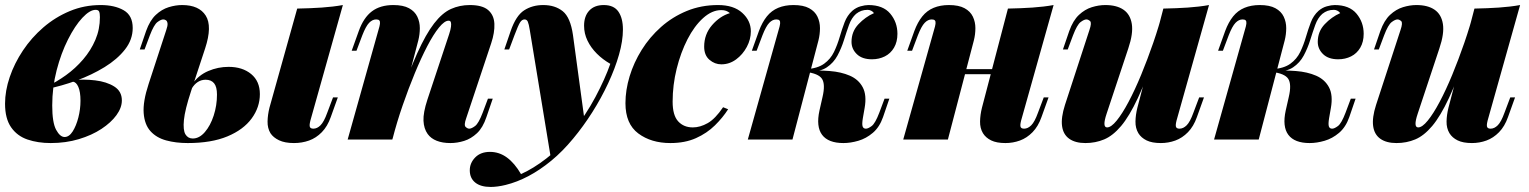

<svg xmlns="http://www.w3.org/2000/svg" viewBox="-22 -553 6062 761"><path d="M234 -10Q252 -10 266 -32Q280 -54 288.5 -87Q297 -120 297 -154Q297 -189 288.5 -208.5Q280 -228 267 -229L261 -235Q309 -240 355 -234.5Q401 -229 431 -210Q461 -191 461 -155Q461 -126 439.5 -96.5Q418 -67 380 -42Q342 -17 290.5 -1.5Q239 14 179 14Q128 14 87 0Q46 -14 22 -48.5Q-2 -83 -2 -142Q-2 -193 16.5 -247.5Q35 -302 69 -353Q103 -404 150 -444.5Q197 -485 254.5 -509Q312 -533 377 -533Q432 -533 468 -512.5Q504 -492 504 -442Q504 -396 473.5 -357Q443 -318 392.5 -287Q342 -256 282 -234Q222 -212 162 -200L163 -210Q202 -228 239.5 -255Q277 -282 307.5 -317.5Q338 -353 356 -395Q374 -437 374 -485Q374 -500 371 -507Q368 -514 357 -514Q334 -514 304.5 -482.5Q275 -451 247.5 -396.5Q220 -342 202.5 -274.5Q185 -207 185 -135Q185 -67 200.5 -38.5Q216 -10 234 -10Z M1211 -85Q1204 -62 1205.5 -52.5Q1207 -43 1220 -43Q1235 -43 1248.5 -56.5Q1262 -70 1275 -106L1298 -167H1317L1289 -89Q1276 -52 1253.5 -29Q1231 -6 1203 4Q1175 14 1143 14Q1107 14 1084 3Q1061 -8 1050 -25Q1038 -45 1038.5 -71.5Q1039 -98 1046 -126L1156 -519Q1208 -520 1253 -523Q1298 -526 1337 -533ZM884 -288Q939 -288 973.5 -259.5Q1008 -231 1008 -180Q1008 -128 975.5 -83.5Q943 -39 879.5 -12.5Q816 14 722 14Q675 14 636.5 3.5Q598 -7 574.5 -33Q551 -59 547.5 -104.5Q544 -150 567 -220L637 -434Q643 -451 642 -460Q641 -469 636 -472.5Q631 -476 625 -476Q616 -476 602 -465.5Q588 -455 572 -413L551 -357H532L557 -430Q572 -472 595.5 -494Q619 -516 646.5 -524.5Q674 -533 700 -533Q767 -533 793.5 -491Q820 -449 791 -361L735 -191Q711 -118 707 -77.5Q703 -37 713 -20.5Q723 -4 742 -4Q768 -4 790 -29.5Q812 -55 825 -95Q838 -135 838 -178Q838 -209 826.5 -223Q815 -237 793 -237Q776 -237 762 -228Q748 -219 738 -202L741 -221Q765 -255 803.5 -271.5Q842 -288 884 -288Z M1533 0H1356L1478 -434Q1483 -450 1484 -459Q1485 -468 1481.5 -472Q1478 -476 1469 -476Q1454 -476 1441 -462.5Q1428 -449 1414 -413L1391 -352H1372L1400 -430Q1419 -483 1452 -508Q1485 -533 1537 -533Q1576 -533 1599 -520.5Q1622 -508 1632 -487Q1642 -466 1642 -441.5Q1642 -417 1636 -393ZM1556 -143Q1597 -265 1631.5 -341.5Q1666 -418 1698.5 -460Q1731 -502 1765.5 -517.5Q1800 -533 1840 -533Q1890 -533 1913 -513Q1936 -493 1937.5 -458.5Q1939 -424 1925 -382L1826 -85Q1816 -57 1823.5 -50Q1831 -43 1838 -43Q1847 -43 1861 -53.5Q1875 -64 1891 -106L1912 -162H1931L1906 -89Q1892 -47 1868.5 -25Q1845 -3 1817.5 5.5Q1790 14 1763 14Q1732 14 1709 5Q1686 -4 1673 -22Q1658 -43 1656.5 -74.5Q1655 -106 1672 -158L1758 -417Q1764 -435 1765.5 -447Q1767 -459 1765 -465Q1763 -471 1756 -471Q1740 -471 1718 -444Q1696 -417 1671.5 -370Q1647 -323 1622 -262.5Q1597 -202 1574 -135.5Q1551 -69 1534 -3Z M2295 -75 2162 78 2078 -433Q2074 -458 2070 -467Q2066 -476 2057 -476Q2047 -476 2039.5 -464.5Q2032 -453 2017 -413L1996 -357H1977L2002 -430Q2023 -491 2055.5 -512Q2088 -533 2131 -533Q2178 -533 2208.5 -508.5Q2239 -484 2249 -414ZM2043 137Q2092 115 2143 75.5Q2194 36 2247 -31Q2300 -97 2338 -168.5Q2376 -240 2397 -300Q2367 -317 2343.5 -340.5Q2320 -364 2306.5 -392Q2293 -420 2293 -451Q2293 -489 2313.5 -511Q2334 -533 2371 -533Q2411 -533 2429 -507Q2447 -481 2447 -436Q2447 -391 2431.5 -336.5Q2416 -282 2388.5 -223Q2361 -164 2325.5 -108Q2290 -52 2250 -4Q2208 47 2163 84Q2118 121 2072.5 145Q2027 169 1982 180Q1966 184 1950.5 186Q1935 188 1923 188Q1883 188 1861.5 170.5Q1840 153 1840 122Q1840 93 1861.5 71Q1883 49 1920 49Q1957 49 1987.5 71.5Q2018 94 2043 137Z M2837 -513Q2800 -513 2765 -481.5Q2730 -450 2703 -397.5Q2676 -345 2660 -280.5Q2644 -216 2644 -150Q2644 -96 2666 -72Q2688 -48 2724 -48Q2753 -48 2783 -65Q2813 -82 2844 -128L2864 -120Q2843 -87 2811.5 -56Q2780 -25 2736.5 -5.5Q2693 14 2635 14Q2559 14 2508 -24Q2457 -62 2457 -144Q2457 -196 2473.5 -250.5Q2490 -305 2521.5 -355.5Q2553 -406 2598 -446Q2643 -486 2700 -509.5Q2757 -533 2824 -533Q2886 -533 2920 -502Q2954 -471 2954 -429Q2954 -397 2938 -367Q2922 -337 2895.5 -317.5Q2869 -298 2837 -298Q2811 -298 2790 -316Q2769 -334 2769 -368Q2769 -417 2800 -453Q2831 -489 2871 -501Q2864 -507 2856 -510Q2848 -513 2837 -513Z M3398 -85Q3394 -61 3397 -52Q3400 -43 3410 -43Q3419 -43 3433 -53.5Q3447 -64 3463 -106L3484 -162H3503L3478 -89Q3464 -49 3437.5 -26.5Q3411 -4 3380 5Q3349 14 3321 14Q3261 14 3236.5 -18.5Q3212 -51 3226 -115L3238 -168Q3250 -219 3236 -240.5Q3222 -262 3171 -268V-272Q3221 -275 3266.5 -271.5Q3312 -268 3346.5 -253Q3381 -238 3397.5 -207Q3414 -176 3405 -125ZM3417 -514Q3403 -514 3392 -510Q3381 -506 3371 -498Q3353 -482 3343 -454Q3333 -426 3323 -394Q3313 -362 3297.5 -333Q3282 -304 3255 -286Q3228 -268 3183 -269L3173 -268L3175 -279Q3219 -282 3244.5 -300.5Q3270 -319 3283.5 -347Q3297 -375 3306 -406Q3315 -437 3325.5 -464.5Q3336 -492 3356 -510Q3371 -523 3389 -528Q3407 -533 3420 -533Q3478 -533 3506.5 -499Q3535 -465 3535 -419Q3535 -387 3521.5 -364Q3508 -341 3485 -329.5Q3462 -318 3434 -318Q3395 -318 3374 -338.5Q3353 -359 3353 -387Q3353 -428 3380.5 -457Q3408 -486 3442 -501Q3438 -507 3431 -510.5Q3424 -514 3417 -514ZM3119 0H2942L3064 -434Q3069 -450 3070 -459Q3071 -468 3067.5 -472Q3064 -476 3055 -476Q3040 -476 3027 -462.5Q3014 -449 3000 -413L2977 -352H2958L2986 -430Q2999 -465 3017.5 -488Q3036 -511 3062.5 -522Q3089 -533 3123 -533Q3162 -533 3185 -520.5Q3208 -508 3218 -487Q3228 -466 3228 -441.5Q3228 -417 3222 -393Z M3704 -279H3974V-259H3704ZM3735 0H3558L3680 -434Q3685 -450 3686 -459Q3687 -468 3683.5 -472Q3680 -476 3671 -476Q3656 -476 3643 -462.5Q3630 -449 3616 -413L3593 -352H3574L3602 -430Q3615 -465 3633.5 -488Q3652 -511 3678.5 -522Q3705 -533 3739 -533Q3778 -533 3801 -520.5Q3824 -508 3834 -487Q3844 -466 3844 -441.5Q3844 -417 3838 -393ZM4028 -85Q4021 -62 4022.5 -52.5Q4024 -43 4037 -43Q4052 -43 4065.5 -56.5Q4079 -70 4092 -106L4115 -167H4134L4106 -89Q4093 -52 4070.5 -29Q4048 -6 4020.5 4Q3993 14 3963 14Q3928 14 3906.5 3.5Q3885 -7 3874 -25Q3862 -45 3862.5 -71.5Q3863 -98 3870 -126L3973 -519Q4025 -520 4070 -523Q4115 -526 4154 -533Z M4561 -354Q4522 -237 4488 -164.5Q4454 -92 4421.5 -53.5Q4389 -15 4354.5 -0.5Q4320 14 4280 14Q4240 14 4216 -3Q4192 -20 4187.5 -53.5Q4183 -87 4199 -137L4296 -434Q4306 -463 4298.5 -469.5Q4291 -476 4284 -476Q4275 -476 4261 -465.5Q4247 -455 4231 -413L4210 -357H4191L4216 -430Q4231 -472 4254.5 -494Q4278 -516 4305.5 -524.5Q4333 -533 4359 -533Q4404 -533 4431 -514.5Q4458 -496 4464 -458Q4470 -420 4450 -361L4364 -102Q4346 -48 4366 -48Q4382 -48 4404 -75Q4426 -102 4451 -149Q4476 -196 4501 -256.5Q4526 -317 4549 -383.5Q4572 -450 4589 -516ZM4644 -85Q4637 -62 4638.5 -52.5Q4640 -43 4653 -43Q4668 -43 4681.5 -56.5Q4695 -70 4708 -106L4731 -167H4750L4722 -89Q4709 -52 4686.5 -29Q4664 -6 4636.5 4Q4609 14 4579 14Q4544 14 4522.5 3.5Q4501 -7 4490 -25Q4478 -45 4478.5 -71.5Q4479 -98 4486 -126L4589 -519Q4641 -520 4686 -523Q4731 -526 4770 -533Z M5246 -85Q5242 -61 5245 -52Q5248 -43 5258 -43Q5267 -43 5281 -53.5Q5295 -64 5311 -106L5332 -162H5351L5326 -89Q5312 -49 5285.5 -26.5Q5259 -4 5228 5Q5197 14 5169 14Q5109 14 5084.5 -18.5Q5060 -51 5074 -115L5086 -168Q5098 -219 5084 -240.5Q5070 -262 5019 -268V-272Q5069 -275 5114.5 -271.5Q5160 -268 5194.5 -253Q5229 -238 5245.5 -207Q5262 -176 5253 -125ZM5265 -514Q5251 -514 5240 -510Q5229 -506 5219 -498Q5201 -482 5191 -454Q5181 -426 5171 -394Q5161 -362 5145.5 -333Q5130 -304 5103 -286Q5076 -268 5031 -269L5021 -268L5023 -279Q5067 -282 5092.5 -300.5Q5118 -319 5131.5 -347Q5145 -375 5154 -406Q5163 -437 5173.5 -464.5Q5184 -492 5204 -510Q5219 -523 5237 -528Q5255 -533 5268 -533Q5326 -533 5354.5 -499Q5383 -465 5383 -419Q5383 -387 5369.5 -364Q5356 -341 5333 -329.5Q5310 -318 5282 -318Q5243 -318 5222 -338.5Q5201 -359 5201 -387Q5201 -428 5228.5 -457Q5256 -486 5290 -501Q5286 -507 5279 -510.5Q5272 -514 5265 -514ZM4967 0H4790L4912 -434Q4917 -450 4918 -459Q4919 -468 4915.5 -472Q4912 -476 4903 -476Q4888 -476 4875 -462.5Q4862 -449 4848 -413L4825 -352H4806L4834 -430Q4847 -465 4865.5 -488Q4884 -511 4910.5 -522Q4937 -533 4971 -533Q5010 -533 5033 -520.5Q5056 -508 5066 -487Q5076 -466 5076 -441.5Q5076 -417 5070 -393Z M5794 -354Q5755 -237 5721 -164.5Q5687 -92 5654.5 -53.5Q5622 -15 5587.5 -0.5Q5553 14 5513 14Q5473 14 5449 -3Q5425 -20 5420.5 -53.5Q5416 -87 5432 -137L5529 -434Q5539 -463 5531.5 -469.5Q5524 -476 5517 -476Q5508 -476 5494 -465.5Q5480 -455 5464 -413L5443 -357H5424L5449 -430Q5464 -472 5487.5 -494Q5511 -516 5538.5 -524.5Q5566 -533 5592 -533Q5637 -533 5664 -514.5Q5691 -496 5697 -458Q5703 -420 5683 -361L5597 -102Q5579 -48 5599 -48Q5615 -48 5637 -75Q5659 -102 5684 -149Q5709 -196 5734 -256.5Q5759 -317 5782 -383.5Q5805 -450 5822 -516ZM5877 -85Q5870 -62 5871.5 -52.5Q5873 -43 5886 -43Q5901 -43 5914.5 -56.5Q5928 -70 5941 -106L5964 -167H5983L5955 -89Q5942 -52 5919.5 -29Q5897 -6 5869.5 4Q5842 14 5812 14Q5777 14 5755.5 3.5Q5734 -7 5723 -25Q5711 -45 5711.5 -71.5Q5712 -98 5719 -126L5822 -519Q5874 -520 5919 -523Q5964 -526 6003 -533Z"/></svg>

Font: Playfair Display Black
Style: Italic
Weight: 900
Italic angle: -14°
Designer: Claus Eggers Sørensen
Foundry: Claus Eggers Sørensen
Version: Version 1.203